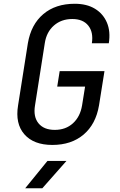

<svg xmlns="http://www.w3.org/2000/svg" viewBox="-20 -760 640 1020"><path d="M258 10Q159 10 109.5 -46.5Q60 -103 76 -200L128 -530Q145 -630 210 -685Q275 -740 377 -740Q441 -740 484.5 -713.5Q528 -687 548 -640Q568 -593 558 -530H468Q477 -589 449 -624Q421 -659 364 -659Q306 -659 266.5 -624.5Q227 -590 218 -531L166 -200Q156 -140 184.5 -105Q213 -70 271 -70Q329 -70 367.5 -105Q406 -140 416 -200L432 -300H284L297 -382H535L506 -200Q489 -100 424 -45Q359 10 258 10ZM114 240 232 95H333L205 240Z"/></svg>

Font: JetBrains Mono NL
Style: Italic
Weight: 400
Italic angle: -9°
Monospace: yes
Designer: Philipp Nurullin, Konstantin Bulenkov
Foundry: JetBrains
Version: Version 2.305; ttfautohint (v1.8.4.7-5d5b)